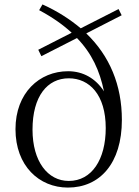

<svg xmlns="http://www.w3.org/2000/svg" viewBox="-20 -834 629 868"><path d="M291 -16C196 -16 127 -104 127 -248C127 -399 194 -480 291 -480C384 -480 458 -406 458 -255C458 -113 395 -16 291 -16ZM167 -580 328 -662C395 -593 431 -514 450 -421C413 -479 356 -512 288 -512C158 -512 50 -414 50 -250C50 -84 157 14 287 14C431 14 531 -95 531 -292C531 -449 476 -581 370 -683L530 -765L516 -793L345 -706C296 -747 239 -784 172 -814L157 -788C217 -756 265 -722 304 -686L153 -609Z"/></svg>

Font: Noto Serif CJK HK Light
Style: Regular
Weight: 300
Designer: Ryoko NISHIZUKA 西塚涼子 (kana & ideographs); Frank Grießhammer (Latin, Greek & Cyrillic); Wenlong ZHANG 张文龙 (bopomofo); San
Foundry: Adobe
Version: Version 2.001;hotconv 1.1.0;makeotfexe 2.6.0